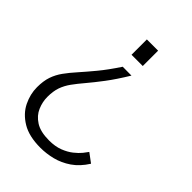

<svg xmlns="http://www.w3.org/2000/svg" viewBox="-213 -662 920 920"><g transform="rotate(45 246.5 -202.0)"><path d="M238.3 -392.1 297.9 -391.6Q259.3 -328.1 226.6 -284.9Q193.8 -241.7 167.7 -210.9Q141.6 -180.2 123 -154.5Q104.5 -128.9 94.7 -101.1Q85 -73.2 85 -34.7Q85 -1 98.9 31.7Q112.8 64.5 146.2 85.9Q179.7 107.4 238.3 107.4Q279.3 107.4 309.6 95.7Q339.8 84 361.1 67.1Q382.3 50.3 395.3 34.2Q408.2 18.1 413.6 9.8L459.5 43.9Q430.7 89.8 393.1 115.5Q355.5 141.1 314.5 151.4Q273.4 161.6 233.9 161.6Q156.2 161.6 108.4 132.6Q60.5 103.5 38.8 58.8Q17.1 14.2 17.1 -32.2Q17.1 -74.7 27.6 -105.5Q38.1 -136.2 57.9 -163.6Q77.6 -190.9 105 -221.4Q132.3 -252 166 -292.7Q199.7 -333.5 238.3 -392.1ZM303.7 -566.4V-462.4H227.5V-566.4Z"/></g></svg>

Font: Pontano Sans Light
Style: Regular
Weight: 300
Designer: Vernon Adams
Foundry: Vernon Adams
Version: Version 2.001